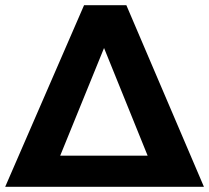

<svg xmlns="http://www.w3.org/2000/svg" viewBox="-23 -720 806 740"><path d="M464 -700 763 0H-3L301 -700ZM209 -120H546L378 -535Z"/></svg>

Font: Montserrat-Arabic SemiBold
Style: Regular
Weight: 600
Designer: Mohamed Gaber
Foundry: Kief Type Foundry
Version: Version 5.008;PS 005.008;hotconv 1.0.88;makeotf.lib2.5.64775